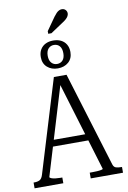

<svg xmlns="http://www.w3.org/2000/svg" viewBox="-118 -1215 853 1283"><g transform="rotate(-10 308.5 -573.5)"><path d="M161 -297H436V-253H158ZM288 -683 302 -662 119 -57Q119 -52 130 -47.5Q141 -43 157.5 -41Q174 -39 190 -39H204V0H9V-39H13Q37 -39 51.5 -47Q66 -55 74 -83L265 -710H351L548 -67Q554 -48 568.5 -43.5Q583 -39 604 -39H609V0H390V-39H407Q423 -39 440 -40Q457 -41 468.5 -43.5Q480 -46 480 -49ZM249 -856Q249 -825 264 -808.5Q279 -792 302 -792Q326 -792 340.5 -808.5Q355 -825 355 -856Q355 -888 340.5 -904.5Q326 -921 302 -921Q279 -921 264 -904.5Q249 -888 249 -856ZM403 -856Q403 -812 374.5 -787Q346 -762 302 -762Q259 -762 230.5 -787Q202 -812 202 -856Q202 -886 215 -907.5Q228 -929 250.5 -940Q273 -951 302 -951Q332 -951 354.5 -940Q377 -929 390 -907.5Q403 -886 403 -856ZM340 -1107 278 -1019V-1001H300L381 -1055Q397 -1065 407.5 -1074Q418 -1083 424 -1093Q430 -1103 430 -1113Q430 -1127 420.5 -1137Q411 -1147 395 -1147Q385 -1147 375.5 -1142Q366 -1137 358 -1128.5Q350 -1120 340 -1107Z"/></g></svg>

Font: Roboto Serif 28pt Condensed Light
Style: Regular
Weight: 300
Width: 3
Designer: Greg Gazdowicz
Foundry: Commercial Type
Version: Version 1.008